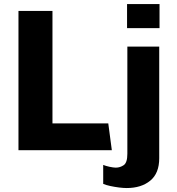

<svg xmlns="http://www.w3.org/2000/svg" viewBox="-20 -740 870 946"><path d="M71 0V-686H238.5V-132H513.5L531 0ZM604 186.5Q588.5 186.5 566.5 183.8Q544.5 181 523.5 176.5Q502.5 172 488.5 166V72.5Q500 77.5 519.8 81.8Q539.5 86 550.5 86Q571.5 86 589.5 73.8Q607.5 61.5 607.5 17.5V-510.5H764.5V39.5Q764.5 114 720.2 150.2Q676 186.5 604 186.5ZM606 -601.5V-720H766V-601.5Z"/></svg>

Font: Chivo Medium
Style: Regular
Weight: 500
Designer: Hector Gatti
Foundry: Omnibus-Type
Version: Version 2.002